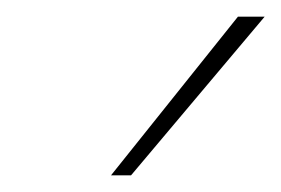

<svg xmlns="http://www.w3.org/2000/svg" viewBox="-20 -723 337 230"><path d="M113 -513 265 -703H297L137 -513Z"/></svg>

Font: Ysabeau Office Thin
Style: Italic
Weight: 250
Italic angle: -12°
Designer: Christian Thalmann (Catharsis Fonts)
Version: Version 2.001;gftools[0.9.30]; featfreeze: tnum,lnum,ss02